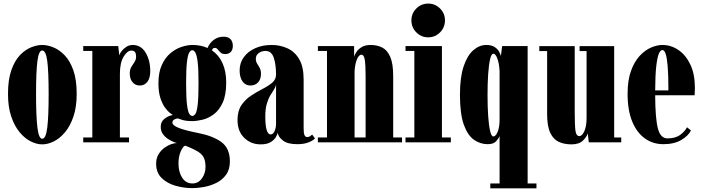

<svg xmlns="http://www.w3.org/2000/svg" viewBox="-20 -774 3822 1044"><path d="M209.5 11Q179.5 11 147 -5.2Q114.5 -21.5 86.5 -55.2Q58.5 -89 41 -140.8Q23.5 -192.5 23.5 -263.5Q23.5 -340.5 41.5 -392Q59.5 -443.5 88 -473.5Q116.5 -503.5 148.8 -516.5Q181 -529.5 209.5 -529.5Q238 -529.5 270.2 -516.5Q302.5 -503.5 331.5 -473.5Q360.5 -443.5 378.8 -392Q397 -340.5 397 -263.5Q397 -192.5 379.5 -140.8Q362 -89 333.8 -55.2Q305.5 -21.5 272.8 -5.2Q240 11 209.5 11ZM209.5 -19.5Q229.5 -19.5 237 -80Q244.5 -140.5 244.5 -263.5Q244.5 -385.5 237 -442.5Q229.5 -499.5 209.5 -499.5Q191 -499.5 183.5 -442.5Q176 -385.5 176 -263.5Q176 -140.5 183.5 -80Q191 -19.5 209.5 -19.5Z M432.5 0V-26.5H482V-497H432.5V-523.5H623L628.5 -473Q631 -482.5 641 -495.8Q651 -509 666.8 -519.2Q682.5 -529.5 702 -529.5Q746.5 -529.5 771.8 -487.8Q797 -446 797 -387.5Q797 -349.5 781.5 -329.2Q766 -309 740 -309Q715.5 -309 700.5 -327.2Q685.5 -345.5 685.5 -375.5Q685.5 -395.5 694.2 -410Q703 -424.5 711.5 -437.2Q720 -450 720 -466Q720 -482 714.5 -490.5Q709 -499 693.5 -499Q672.5 -499 652.2 -466Q632 -433 632 -372V-26.5H681.5V0Z M1026.5 249Q980.5 249 935 236.2Q889.5 223.5 859.2 194.2Q829 165 829 116.5Q829 86 842.2 64.5Q855.5 43 874.8 29.2Q894 15.5 912.5 9.5Q931 3.5 941.5 4Q938.5 3.5 925 -1.8Q911.5 -7 895 -17.5Q878.5 -28 866.2 -44.5Q854 -61 854 -84.5Q854 -112.5 874.2 -128Q894.5 -143.5 911 -146.5Q917 -149 920 -148.5Q916 -150.5 903.8 -160Q891.5 -169.5 877 -189.2Q862.5 -209 852 -241.2Q841.5 -273.5 841.5 -321Q841.5 -380.5 859.8 -420.5Q878 -460.5 906.5 -484.5Q935 -508.5 967 -519Q999 -529.5 1026.5 -529.5Q1072.5 -529.5 1108.5 -513Q1119.5 -540.5 1142.8 -557.5Q1166 -574.5 1195 -574.5Q1221.5 -574.5 1233.8 -560.8Q1246 -547 1246 -525Q1246 -503 1234.8 -491.5Q1223.5 -480 1204.5 -480Q1188 -480 1179.2 -488.5Q1170.5 -497 1164.2 -505.2Q1158 -513.5 1147.5 -513.5Q1136 -513.5 1132.5 -500Q1169.5 -475 1189.8 -430.8Q1210 -386.5 1210 -325.5Q1210 -257.5 1190.8 -215.8Q1171.5 -174 1142 -152.2Q1112.5 -130.5 1081 -123Q1049.5 -115.5 1025.5 -115.5Q993 -115.5 972.8 -121.5Q952.5 -127.5 947.5 -130Q946.5 -130 945.5 -130Q939 -130 928.2 -124.5Q917.5 -119 917.5 -107.5Q917.5 -92.5 950.5 -79Q983.5 -65.5 1056.5 -51Q1137 -35.5 1183.5 -1.8Q1230 32 1230 103.5Q1230 148 1209 176.5Q1188 205 1155.8 220.8Q1123.5 236.5 1088.8 242.8Q1054 249 1026.5 249ZM1025.5 -143.5Q1035 -143.5 1042.8 -155.2Q1050.5 -167 1055 -205.2Q1059.5 -243.5 1059.5 -323.5Q1059.5 -398.5 1054.8 -436.8Q1050 -475 1042.2 -488Q1034.5 -501 1025.5 -501Q1016.5 -501 1008.8 -488Q1001 -475 996.5 -436.5Q992 -398 992 -322Q992 -243 996.8 -205Q1001.5 -167 1009.2 -155.2Q1017 -143.5 1025.5 -143.5ZM1026.5 223.5Q1058.5 223.5 1078 196Q1097.5 168.5 1097.5 134Q1097.5 106 1089.8 86.8Q1082 67.5 1059 52Q1045 43 1021.2 32.2Q997.5 21.5 986.5 18Q974.5 22.5 962.5 49.8Q950.5 77 950.5 115.5Q950.5 161 970.5 192.2Q990.5 223.5 1026.5 223.5Z M1397 11Q1344.5 11 1308 -24.5Q1271.5 -60 1271.5 -121.5Q1271.5 -170.5 1292.5 -201.8Q1313.5 -233 1345 -253.8Q1376.5 -274.5 1407.8 -290.5Q1439 -306.5 1460 -324.2Q1481 -342 1481 -368.5Q1481 -422 1468.8 -459.5Q1456.5 -497 1424 -497Q1402.5 -497 1386.8 -485.5Q1371 -474 1371 -454Q1371 -439.5 1378 -428.5Q1385 -417.5 1392 -404.8Q1399 -392 1399 -372Q1399 -343 1383.2 -326Q1367.5 -309 1341 -309Q1315 -309 1299 -331Q1283 -353 1283 -391Q1283 -431.5 1305.5 -462.8Q1328 -494 1367.5 -511.8Q1407 -529.5 1457 -529.5Q1503.5 -529.5 1543.2 -511.2Q1583 -493 1607 -452Q1631 -411 1631 -342V-76.5Q1631 -50 1635.8 -39.2Q1640.5 -28.5 1650.5 -28.5Q1659 -28.5 1666.2 -33.5Q1673.5 -38.5 1677 -42.5L1692.5 -22Q1685.5 -11.5 1660 -0.8Q1634.5 10 1596.5 10Q1544.5 10 1519 -9.5Q1493.5 -29 1490 -52Q1488.5 -43 1479.8 -28Q1471 -13 1451.2 -1Q1431.5 11 1397 11ZM1452 -43Q1465 -43 1473 -61.2Q1481 -79.5 1481 -101V-316.5Q1479.5 -302.5 1470.5 -288.5Q1461.5 -274.5 1450.2 -256Q1439 -237.5 1430.8 -210Q1422.5 -182.5 1422.5 -141Q1422.5 -43 1452 -43Z M1708.5 0V-26.5H1758V-497H1708.5V-523.5H1905.5V-466Q1908 -475.5 1917.5 -490.5Q1927 -505.5 1945.8 -517.5Q1964.5 -529.5 1996 -529.5Q2031.5 -529.5 2059 -515.2Q2086.5 -501 2102.2 -464.2Q2118 -427.5 2118 -359V-26.5H2166V0ZM1908 -386V-26.5H1968V-358.5Q1968 -417.5 1963.8 -447Q1959.5 -476.5 1945.5 -476.5Q1931 -476.5 1920.5 -450.5Q1910 -424.5 1908 -386Z M2308.5 -571Q2270.5 -571 2243.8 -598Q2217 -625 2217 -663.5Q2217 -701 2243.8 -727.8Q2270.5 -754.5 2308.5 -754.5Q2346 -754.5 2372.8 -727.8Q2399.5 -701 2399.5 -663.5Q2399.5 -625 2372.8 -598Q2346 -571 2308.5 -571ZM2185 0V-26.5H2233V-497H2185V-523.5H2383V-26.5H2431.5V0Z M2646 250V223.5H2696.5V-34.5Q2693 -23.5 2678.5 -6.8Q2664 10 2631.5 10Q2592 10 2557.8 -13.5Q2523.5 -37 2502.2 -95.5Q2481 -154 2481 -259Q2481 -354 2501.2 -413.8Q2521.5 -473.5 2554.2 -501.5Q2587 -529.5 2624 -529.5Q2653 -529.5 2669.8 -518.2Q2686.5 -507 2694 -492.8Q2701.5 -478.5 2703.5 -469.5L2710.5 -523.5H2849V223.5H2897V250ZM2662.5 -32Q2675.5 -32 2686 -57.2Q2696.5 -82.5 2696.5 -123V-388Q2694 -430 2684.2 -456Q2674.5 -482 2662.5 -482Q2652 -482 2645 -452.5Q2638 -423 2634.5 -372.2Q2631 -321.5 2631 -257.5Q2631 -193 2634.5 -142.2Q2638 -91.5 2645 -61.8Q2652 -32 2662.5 -32Z M3087.5 11Q3048.5 11 3018.8 -2.5Q2989 -16 2972 -51.8Q2955 -87.5 2955 -154V-496.5H2912.5V-523H3105V-171.5Q3105 -90 3109.2 -62Q3113.5 -34 3130 -34Q3145.5 -34 3157.5 -61Q3169.5 -88 3169.5 -133V-496.5H3131.5V-523H3319.5V-26.5H3358V0H3181.5L3176 -49Q3171.5 -31 3150.2 -10Q3129 11 3087.5 11Z M3587 10Q3531 10 3487.2 -20.8Q3443.5 -51.5 3418 -112.5Q3392.5 -173.5 3392.5 -263.5Q3392.5 -337.5 3411 -388.5Q3429.5 -439.5 3458.5 -470.5Q3487.5 -501.5 3520.2 -515.5Q3553 -529.5 3582 -529.5Q3629 -529.5 3669.2 -502Q3709.5 -474.5 3734 -422.5Q3758.5 -370.5 3758.5 -296.5Q3758.5 -277 3757 -256H3542.5Q3543 -131.5 3557 -76.5Q3571 -21.5 3609.5 -21.5Q3653 -21.5 3679 -41Q3705 -60.5 3715.5 -82L3737 -65Q3724.5 -37 3685.5 -13.5Q3646.5 10 3587 10ZM3582 -502Q3571 -502 3562.5 -482.2Q3554 -462.5 3548.5 -414.8Q3543 -367 3542.5 -282.5H3614.5Q3614.5 -366 3610.5 -413.8Q3606.5 -461.5 3599.2 -481.8Q3592 -502 3582 -502Z"/></svg>

Font: Imbue 50pt Black
Style: Regular
Weight: 900
Designer: Tyler Finck
Foundry: Etcetera Type Company
Version: Version 1.102; ttfautohint (v1.8.3)